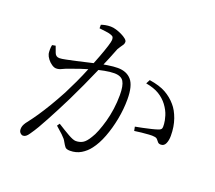

<svg xmlns="http://www.w3.org/2000/svg" viewBox="-128 -929 1256 1121"><g transform="rotate(20 500.0 -369.0)"><path d="M115 18Q106 18 97.5 9.5Q89 1 89 -14Q89 -25 92.5 -34.5Q96 -44 104 -56Q133 -93 157 -128.5Q181 -164 206.5 -206.5Q232 -249 261 -303Q280 -340 301.5 -386Q323 -432 342.5 -480.5Q362 -529 378 -571.5Q394 -614 403.5 -644.5Q413 -675 413 -685Q413 -694 410.5 -700.5Q408 -707 397 -711Q386 -716 362 -719Q338 -722 321 -724V-746Q332 -750 347 -753Q362 -756 380 -756Q395 -756 413.5 -750.5Q432 -745 449.5 -736.5Q467 -728 478.5 -718.5Q490 -709 490 -700Q490 -690 485 -682Q480 -674 473.5 -665.5Q467 -657 461 -646Q451 -620 434 -578.5Q417 -537 395 -486.5Q373 -436 348.5 -382.5Q324 -329 299 -278Q278 -235 258 -197Q238 -159 220 -125Q202 -91 185 -62Q168 -33 151 -9Q141 6 132.5 12Q124 18 115 18ZM403 7Q380 7 372 -3Q364 -13 354 -31Q350 -39 344 -46.5Q338 -54 324 -67.5Q310 -81 282 -105L293 -121Q334 -95 366.5 -76.5Q399 -58 415 -58Q439 -58 458 -69Q477 -80 497 -114Q509 -132 521 -162.5Q533 -193 543.5 -230.5Q554 -268 560 -311Q566 -354 566 -398Q566 -456 550.5 -481.5Q535 -507 492 -507Q467 -507 432.5 -500.5Q398 -494 361.5 -483.5Q325 -473 294 -462.5Q263 -452 245 -445Q210 -433 195 -425Q180 -417 162 -417Q150 -417 135 -427Q120 -437 108.5 -452Q97 -467 93 -482Q91 -491 91 -507.5Q91 -524 94 -537L115 -541Q122 -521 130 -500.5Q138 -480 160 -480Q173 -480 199.5 -485.5Q226 -491 258.5 -498Q291 -505 323.5 -513Q356 -521 384 -527Q404 -532 439.5 -537.5Q475 -543 501 -543Q556 -543 586 -508.5Q616 -474 616 -389Q616 -329 604 -266Q592 -203 571 -148Q550 -93 522 -57Q501 -29 471 -11Q441 7 403 7ZM889 -208Q876 -208 870 -215Q864 -222 857.5 -230Q851 -238 837 -239Q827 -241 804.5 -239.5Q782 -238 758 -235.5Q734 -233 716 -230L711 -255Q728 -258 754.5 -263.5Q781 -269 806 -275Q831 -281 845 -286Q861 -291 864.5 -299.5Q868 -308 866 -328Q865 -347 856 -377Q847 -407 824 -438Q802 -467 770 -486.5Q738 -506 687 -515L700 -540Q764 -530 802.5 -508.5Q841 -487 869 -454Q894 -426 910.5 -379.5Q927 -333 927 -276Q927 -248 918 -228Q909 -208 889 -208Z"/></g></svg>

Font: Noto Serif HK ExtraLight Light
Style: Regular
Weight: 300
Version: Version 2.002-H1;hotconv 1.1.0;makeotfexe 2.6.0